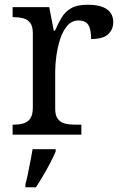

<svg xmlns="http://www.w3.org/2000/svg" viewBox="-20 -566 511 807"><path d="M33 0V-42H36Q59 -42 77.5 -47Q96 -52 107 -67.5Q118 -83 118 -114V-426Q118 -456 106.5 -470.5Q95 -485 76.5 -489.5Q58 -494 36 -494H33V-536H187L206 -437H211Q224 -467 239 -492Q254 -517 279 -531.5Q304 -546 348 -546Q403 -546 429.5 -527Q456 -508 456 -473Q456 -442 434.5 -422Q413 -402 363 -402Q363 -443 351 -461.5Q339 -480 310 -480Q282 -480 263 -458Q244 -436 233 -402Q222 -368 217 -331.5Q212 -295 212 -266V-109Q212 -80 223.5 -65.5Q235 -51 253.5 -46.5Q272 -42 294 -42H322V0ZM87 208Q93 186 98 161Q103 136 108 110.5Q113 85 117 61H214V71Q205 92 191 119Q177 146 161 173Q145 200 131 221H87Z"/></svg>

Font: Noto Serif Gurmukhi
Style: Regular
Weight: 400
Designer: Vaibhav Singh and the Monotype Design Team
Foundry: Monotype Imaging Inc.
Version: Version 2.003